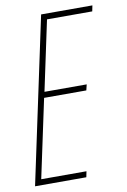

<svg xmlns="http://www.w3.org/2000/svg" viewBox="-82 -764 540 815"><g transform="rotate(-10 187.5 -357.0)"><path d="M2 0 154 -714H375L370 -689H175L111 -388H293L287 -363H105L33 -25H228L223 0Z"/></g></svg>

Font: Noto Sans Display Condensed Thin
Style: Italic
Weight: 250
Width: 3
Italic angle: -12°
Designer: Monotype Design Team
Foundry: Monotype Imaging Inc.
Version: Version 1.900